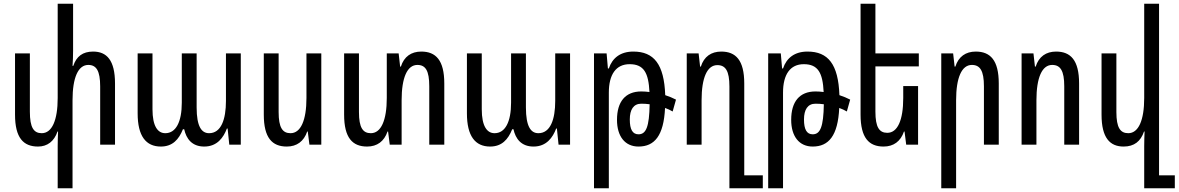

<svg xmlns="http://www.w3.org/2000/svg" viewBox="-20 -780 6353 1035"><path d="M482 -502C426 -502 392 -476 375 -425H371C373 -452 374 -480 374 -507V-760H291V-252C291 -131 260 -62 205 -62C162 -62 141 -92 141 -178V-492H61V-162C61 -37 106 10 185 10C235 10 272 -18 290 -71H293C292 -45 291 -19 291 6V235H371V-240C371 -361 401 -430 456 -430C499 -430 520 -399 520 -314V0H600V-330C600 -456 555 -502 482 -502Z M847 10C910 10 944 -28 966 -83H973C984 -33 1014 10 1081 10C1151 10 1185 -39 1203 -87H1207L1216 0H1278V-492H1198V-236C1198 -136 1172 -62 1107 -62C1067 -62 1040 -97 1040 -201V-492H960V-227C960 -122 928 -62 871 -62C830 -62 802 -100 802 -191V-492H722V-169C722 -46 767 10 847 10Z M1712 -492H1632V-252C1632 -131 1601 -62 1546 -62C1503 -62 1482 -92 1482 -176V-492H1402V-162C1402 -37 1447 10 1526 10C1580 10 1618 -18 1636 -71H1639L1648 0H1712Z M2251 -502C2197 -502 2158 -475 2141 -421H2137L2129 -492H2065V-252C2065 -131 2034 -62 1979 -62C1936 -62 1915 -92 1915 -176V-492H1835V-162C1835 -37 1880 10 1959 10C2013 10 2051 -18 2069 -71H2072L2081 0H2145V-240C2145 -361 2175 -430 2230 -430C2274 -430 2294 -399 2294 -315V0H2375V-330C2375 -456 2329 -502 2251 -502Z M2622 10C2685 10 2719 -28 2741 -83H2748C2759 -33 2789 10 2856 10C2926 10 2960 -39 2978 -87H2982L2991 0H3053V-492H2973V-236C2973 -136 2947 -62 2882 -62C2842 -62 2815 -97 2815 -201V-492H2735V-227C2735 -122 2703 -62 2646 -62C2605 -62 2577 -100 2577 -191V-492H2497V-169C2497 -46 2542 10 2622 10Z M3182 235H3262V-281C3262 -379 3301 -434 3374 -434C3451 -434 3476 -387 3481 -284C3466 -286 3451 -287 3437 -287C3351 -287 3306 -232 3306 -134C3306 -45 3349 10 3422 10C3508 10 3558 -48 3565 -198C3580 -193 3594 -186 3606 -179L3624 -243C3607 -252 3587 -260 3566 -267C3560 -434 3505 -502 3394 -502C3325 -502 3281 -468 3262 -411H3257L3250 -492H3182ZM3375 -136C3375 -189 3395 -221 3437 -221C3452 -221 3467 -220 3482 -218C3480 -97 3463 -56 3422 -56C3390 -56 3375 -82 3375 -136Z M3912 235H4092V165H3992V-330C3992 -456 3946 -502 3868 -502C3814 -502 3775 -475 3758 -421H3754L3746 -492H3682V0H3762V-240C3762 -361 3792 -429 3847 -429C3891 -429 3912 -398 3912 -314Z M4121 235H4201V-281C4201 -379 4240 -434 4313 -434C4390 -434 4415 -387 4420 -284C4405 -286 4390 -287 4376 -287C4290 -287 4245 -232 4245 -134C4245 -45 4288 10 4361 10C4447 10 4497 -48 4504 -198C4519 -193 4533 -186 4545 -179L4563 -243C4546 -252 4526 -260 4505 -267C4499 -434 4444 -502 4333 -502C4264 -502 4220 -468 4201 -411H4196L4189 -492H4121ZM4314 -136C4314 -189 4334 -221 4376 -221C4391 -221 4406 -220 4421 -218C4419 -97 4402 -56 4361 -56C4329 -56 4314 -82 4314 -136Z M4929 -316H4849V-252C4849 -131 4818 -64 4763 -64C4720 -64 4699 -94 4699 -178V-422H4933V-492H4699V-760H4619V-162C4619 -37 4664 10 4743 10C4797 10 4835 -18 4853 -71H4856L4865 0H4929Z M5054 235H5134V-240C5134 -361 5164 -430 5219 -430C5263 -430 5284 -399 5284 -315V0H5364V-330C5364 -456 5318 -502 5240 -502C5186 -502 5147 -475 5130 -421H5126L5118 -492H5054Z M5487 0H5567V-240C5567 -361 5597 -430 5652 -430C5696 -430 5717 -399 5717 -315V0H5797V-330C5797 -456 5751 -502 5673 -502C5619 -502 5580 -475 5563 -421H5559L5551 -492H5487Z M6228 165V-760H6148V-252C6148 -131 6117 -62 6062 -62C6019 -62 5998 -92 5998 -176V-492H5918V-162C5918 -37 5963 10 6037 10C6094 10 6129 -18 6147 -71H6150C6149 -45 6148 -19 6148 7V235H6313V165Z"/></svg>

Font: Noto Sans Armenian ExtraCondensed
Style: Regular
Weight: 400
Width: 2
Designer: Monotype Design Team
Foundry: Monotype Imaging Inc.
Version: Version 2.008